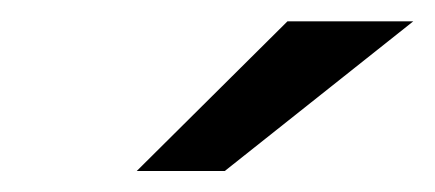

<svg xmlns="http://www.w3.org/2000/svg" viewBox="-20 -710 410 181"><path d="M108.9 -548.8 251 -689.9H369.6L191.9 -548.8Z"/></svg>

Font: Acari Sans SemiBold
Style: Italic
Weight: 600
Italic angle: -13°
Designer: Alfredo Marco Pradil and Stefan Peev
Foundry: Hanken Design Co.
Version: Version 1.045;January 11, 2019;FontCreator 11.5.0.2425 64-bi